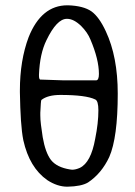

<svg xmlns="http://www.w3.org/2000/svg" viewBox="-20 -696 508 724"><path d="M237 -676Q295 -674 325 -653Q354 -632 379 -578Q424 -482 424 -343Q424 -177 392 -104Q363 -42 312 -8Q287 7 234 8Q196 8 158 -17Q91 -64 68 -167Q62 -197 59 -242.5Q56 -288 55 -348Q55 -351 55 -355Q55 -468 88 -556Q136 -676 234 -676Q235 -676 237 -676ZM155 -544Q130 -493 127 -415Q127 -413 127 -410Q127 -399 131 -396Q168 -395 221 -393H341Q341 -393 342 -393Q353 -393 353 -417Q353 -472 321 -547Q310 -574 286 -598Q258 -625 233 -625Q233 -625 232 -625Q194 -625 155 -544ZM172 -93Q194 -65 244 -57Q248 -56 252 -56Q265 -56 281 -63Q323 -83 339 -173Q351 -232 351 -280Q351 -316 339 -321Q304 -338 208 -338Q160 -338 136 -319Q134 -317 132 -271Q132 -266 132 -261Q132 -245 134.5 -225Q137 -205 141 -179Q151 -121 172 -93Z"/></svg>

Font: New Athena Unicode
Style: Regular
Weight: 400
Designer: J. Rusten 1997; rev. by R. Hancock 2001, 2002, rev. by D. Mastronarde 2002-2021
Foundry: GreekKeys New Athena Unicode
Version: Version 5.008